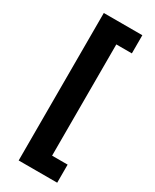

<svg xmlns="http://www.w3.org/2000/svg" viewBox="-230 -829 826 1024"><g transform="rotate(30 183.5 -317.0)"><path d="M83.5 137.7V-770.5H320.8V-658.7H225.1V26.4H320.8V137.7Z"/></g></svg>

Font: Inter 18pt
Style: Bold
Weight: 700
Designer: Rasmus Andersson
Foundry: rsms
Version: Version 4.001;git-66647c0bb